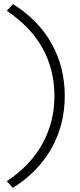

<svg xmlns="http://www.w3.org/2000/svg" viewBox="-20 -722 387 928"><path d="M42 186 13 154Q128 77 185.5 -28Q243 -133 243 -258Q243 -383 187 -486.5Q131 -590 13 -670L43 -702Q165 -626 229 -512Q293 -398 293 -258Q293 -119 228.5 -4.5Q164 110 42 186Z"/></svg>

Font: Readex Pro ExtraLight
Style: Regular
Weight: 200
Designer: Bonnie Shaver-Troup, Thomas Jockin
Foundry: Lexend
Version: Version 1.203; ttfautohint (v1.8.3)